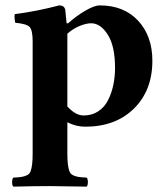

<svg xmlns="http://www.w3.org/2000/svg" viewBox="-20 -464 621 718"><path d="M231.9 -337.9V-65.9Q262.2 -32.2 293 -32.2Q324.2 -32.2 347.7 -47.9Q371.1 -63.5 384.3 -89.8Q397.5 -116.2 403.8 -146.5Q410.2 -176.8 410.2 -210Q410.2 -291.5 383.1 -334.2Q356 -377 320.8 -377Q302.2 -377 277.3 -366.7Q252.4 -356.4 231.9 -337.9ZM29.8 233.9Q25.4 229.5 25.4 217Q25.4 204.6 29.8 200.2Q50.8 199.2 61 197.5Q71.3 195.8 81.1 191.2Q90.8 186.5 94.5 176.3Q98.1 166 100.1 150.9Q102.1 135.7 102.1 109.9V-309.1Q102.1 -351.6 90.6 -363.3Q79.1 -375 37.1 -378.9Q35.6 -383.8 34.7 -395Q33.7 -406.2 35.2 -411.1Q116.2 -421.4 201.2 -443.8Q221.2 -443.8 224.1 -426.8Q228 -391.1 229 -377H234.9Q263.2 -402.8 297.9 -423.3Q332.5 -443.8 353 -443.8Q443.4 -443.8 496.6 -386.5Q549.8 -329.1 549.8 -236.8Q549.8 -126 481 -58.1Q412.1 9.8 298.8 9.8Q264.6 9.8 231.9 -6.8V109.9Q231.9 135.7 233.9 150.9Q235.8 166 239.5 176.3Q243.2 186.5 252.9 191.2Q262.7 195.8 272.9 197.5Q283.2 199.2 304.2 200.2Q308.6 204.6 308.6 217Q308.6 229.5 304.2 233.9Q281.7 233.4 235.6 232.9Q189.5 232.4 167 231.9Q113.8 231.9 29.8 233.9Z"/></svg>

Font: Common Serif
Style: Bold
Weight: 700
Designer: Philipp H. Poll, Khaled Hosny
Foundry: Stefan Peev, Context Ltd.
Version: Version 1.026